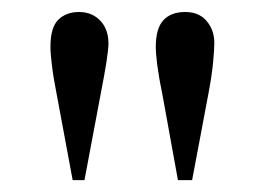

<svg xmlns="http://www.w3.org/2000/svg" viewBox="-20 -698 448 325"><path d="M163.6 -624.5Q163.6 -615.2 160.2 -593Q156.7 -570.8 149.9 -536.1L123 -393.1H103L76.2 -537.1Q70.3 -566.9 67.9 -587.2Q65.4 -607.4 65.4 -618.7Q65.4 -651.9 78.9 -664.8Q92.3 -677.7 113.8 -677.7Q135.7 -677.7 149.7 -663.1Q163.6 -648.4 163.6 -624.5ZM342.8 -625.5Q342.8 -615.7 340.8 -593.5Q338.9 -571.3 332 -535.2L305.2 -393.1H281.2L255.4 -535.2Q249 -566.4 246.3 -586.9Q243.7 -607.4 243.7 -618.7Q243.7 -649.9 256.6 -663.8Q269.5 -677.7 293.5 -677.7Q316.9 -677.7 329.8 -662.4Q342.8 -647 342.8 -625.5Z"/></svg>

Font: Goda
Style: Regular
Weight: 400
Version: 1.0.5